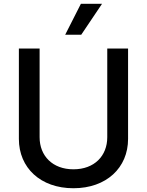

<svg xmlns="http://www.w3.org/2000/svg" viewBox="-20 -984 778 1016"><path d="M547.6 -727.3V-257.8C547.6 -159.1 479.4 -88.1 368.6 -88.1C258.2 -88.1 189.6 -159.1 189.6 -257.8V-727.3H79.9V-248.9C79.9 -96.2 194.2 12.1 368.6 12.1C543 12.1 657.7 -96.2 657.7 -248.9V-727.3ZM324.9 -800.1H409.8L519.9 -963.8H408Z"/></svg>

Font: Margiela Sans Medium
Style: Regular
Weight: 500
Designer: Stefan Endress, Andreas Faust
Version: Version 1.100;FEAKit 1.0